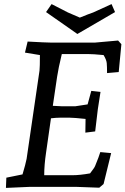

<svg xmlns="http://www.w3.org/2000/svg" viewBox="-20 -913 613 938"><path d="M226 -705H445L557 -715L573 -697L560 -561L503 -556Q503 -588 501.5 -604.5Q500 -621 486 -644Q434 -649 408 -649H282Q265 -579 259 -538L238 -396Q270 -394 279 -394H349L408 -403L426 -469L471 -464Q461 -400 458 -380L445 -271L397 -265L398 -332Q341 -338 322 -338H271Q254 -338 229 -335L205 -167Q196 -107 196 -57H334Q370 -57 420 -66Q442 -94 445 -103Q464 -149 470 -170L523 -165L486 -14L465 4Q375 0 355 0H123L9 5L11 -45L90 -61Q105 -111 110 -137L173 -568Q175 -585 175 -644L102 -656L115 -710Q206 -705 226 -705ZM525 -893 542 -854 358 -747 205 -854 232 -893 312 -852 370 -827Q414 -845 435 -852Z"/></svg>

Font: Andada
Style: Italic
Weight: 400
Italic angle: -8.29999°
Designer: Carolina Giovagnoli
Foundry: Carolina Giovagnoli
Version: Version 1.003